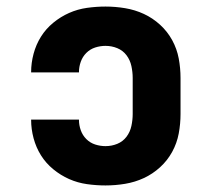

<svg xmlns="http://www.w3.org/2000/svg" viewBox="-20 -558 640 586"><path d="M302 8Q274 8 245.5 4Q217 0 191 -11.5Q165 -23 142.5 -41.5Q120 -60 105 -84Q90 -108 82.5 -136Q75 -164 75 -192Q75 -192 75 -192Q75 -192 75 -193H221Q221 -193 221 -192.5Q221 -192 221 -192Q221 -176 226.5 -160.5Q232 -145 243.5 -133.5Q255 -122 270.5 -117Q286 -112 302 -112Q321 -112 338 -119Q355 -126 366 -140.5Q377 -155 381 -173.5Q385 -192 385 -210V-320Q385 -338 381 -356.5Q377 -375 366 -389.5Q355 -404 338 -411Q321 -418 302 -418Q286 -418 270.5 -413Q255 -408 243.5 -396.5Q232 -385 226.5 -369.5Q221 -354 221 -338Q221 -338 221 -337.5Q221 -337 221 -337H75Q75 -338 75 -338Q75 -338 75 -338Q75 -366 82.5 -394Q90 -422 105 -446Q120 -470 142.5 -488.5Q165 -507 191 -518.5Q217 -530 245.5 -534Q274 -538 302 -538Q332 -538 362 -533Q392 -528 419 -515.5Q446 -503 468.5 -482.5Q491 -462 505.5 -435.5Q520 -409 525.5 -379.5Q531 -350 531 -320V-210Q531 -180 525.5 -150.5Q520 -121 505.5 -94.5Q491 -68 468.5 -47.5Q446 -27 419 -14.5Q392 -2 362 3Q332 8 302 8Z"/></svg>

Font: Iosevka Curly Heavy Extended
Style: Regular
Weight: 900
Width: 7
Monospace: yes
Designer: Belleve Invis
Foundry: Belleve Invis
Version: Version 11.1.0; ttfautohint (v1.8.3)